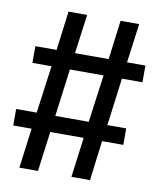

<svg xmlns="http://www.w3.org/2000/svg" viewBox="-77 -730 655 792"><g transform="rotate(10 250.0 -334.5)"><path d="M411 -435 385 -236H464V-167H375L354 0H276L298 -167H158L136 0H58L80 -167H3V-236H89L116 -435H36V-505H125L146 -669H224L202 -505H343L364 -669H442L420 -505H497V-435ZM167 -236H307L334 -435H193Z"/></g></svg>

Font: Feura Sans
Style: Regular
Weight: 400
Designer: Carrois Corporate & Edenspiekermann
Foundry: Carrois Corporate GbR & Edenspiekermann AG
Version: Version 1.001